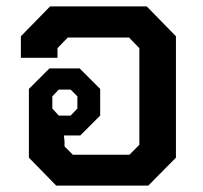

<svg xmlns="http://www.w3.org/2000/svg" viewBox="-20 -578 633 598"><path d="M70 -87V-301L134 -365H228L292 -301V-218L230 -156H179L181 -138V-122L207 -96H383L414 -127V-428L382 -461H191L159 -428V-398H45V-465L136 -558H437L528 -465V-87L442 0H155ZM200 -218 221 -240V-278L200 -299H163L143 -278V-240L163 -218Z"/></svg>

Font: Chakra Petch SemiBold
Style: Regular
Weight: 600
Designer: Katatrad Aksorn Co.,Ltd.
Foundry: Cadson Demak Co.,Ltd.
Version: Version 1.000; ttfautohint (v1.6)